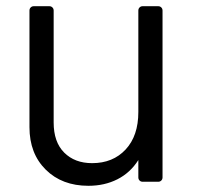

<svg xmlns="http://www.w3.org/2000/svg" viewBox="-20 -586 634 619"><path d="M75 -176V-552Q75 -558 79 -562Q83 -566 89 -566H139Q145 -566 149 -562Q153 -558 153 -552V-191Q153 -128 187 -94Q221 -60 277 -60Q344 -60 385 -104Q426 -148 426 -225V-552Q426 -558 430 -562Q434 -566 440 -566H490Q496 -566 500 -562Q504 -558 504 -552V-14Q504 -8 500 -4Q496 0 490 0H440Q434 0 430 -4Q426 -8 426 -14V-70Q400 -29 358.5 -8Q317 13 265 13Q180 13 127.5 -39Q75 -91 75 -176Z"/></svg>

Font: Miriam Libre
Style: Regular
Weight: 400
Designer: Michal Sahar
Foundry: Hagilda
Version: Version 1.001